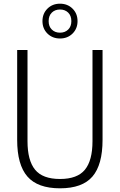

<svg xmlns="http://www.w3.org/2000/svg" viewBox="-20 -1011 648 1040"><path d="M305 9Q184 9 128.5 -54.8Q73 -118.5 73 -253.5V-740H129V-246Q129 -142 170 -91.8Q211 -41.5 305 -41.5Q399 -41.5 440 -91.8Q481 -142 481 -246V-740H535.5V-253.5Q535.5 -118.5 480.8 -54.8Q426 9 305 9ZM305 -802.5Q264 -802.5 237 -829.2Q210 -856 210 -896.5Q210 -937.5 237 -964.2Q264 -991 305 -991Q346 -991 373 -964.2Q400 -937.5 400 -896.5Q400 -856 373 -829.2Q346 -802.5 305 -802.5ZM305 -834Q332 -834 349.2 -850.8Q366.5 -867.5 366.5 -896.5Q366.5 -926 349.2 -942.8Q332 -959.5 305 -959.5Q278 -959.5 260.8 -942.8Q243.5 -926 243.5 -896.5Q243.5 -867.5 260.8 -850.8Q278 -834 305 -834Z"/></svg>

Font: Encode Sans Condensed Light
Style: Regular
Weight: 300
Width: 3
Designer: Multiple Designers
Foundry: Impallari Type
Version: Version 3.000; ttfautohint (v1.8.3) -l 8 -r 50 -G 200 -x 14 